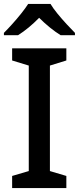

<svg xmlns="http://www.w3.org/2000/svg" viewBox="-24 -961 403 981"><path d="M315 0H38V-62L123 -87V-626L38 -652V-714H315V-652L231 -626V-87L315 -62ZM234 -941Q247 -919 269.5 -891.5Q292 -864 316.5 -837.5Q341 -811 359 -793V-781H286Q260 -797 231.5 -820Q203 -843 176 -870Q122 -815 68 -781H-4V-793Q15 -812 38.5 -838Q62 -864 84 -891.5Q106 -919 120 -941Z"/></svg>

Font: Noto Sans Telugu Medium
Style: Regular
Weight: 500
Designer: Jelle Bosma - Monotype Design Team
Foundry: Monotype Imaging Inc.
Version: Version 2.005; ttfautohint (v1.8.4.7-5d5b)